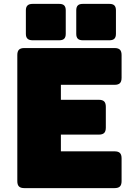

<svg xmlns="http://www.w3.org/2000/svg" viewBox="-20 -967 694 987"><path d="M569 0H105Q86 0 77.5 -8.5Q69 -17 69 -36V-684Q69 -703 77.5 -711.5Q86 -720 105 -720H569Q588 -720 596.5 -711.5Q605 -703 605 -684V-567Q605 -548 596.5 -539.5Q588 -531 569 -531H293V-454H488Q507 -454 515.5 -445.5Q524 -437 524 -418V-311Q524 -292 515.5 -283.5Q507 -275 488 -275H293V-189H569Q588 -189 596.5 -180.5Q605 -172 605 -153V-36Q605 -17 596.5 -8.5Q588 0 569 0ZM543 -760H405Q388 -760 380 -768Q372 -776 372 -793V-914Q372 -931 380 -939Q388 -947 405 -947H543Q560 -947 568 -939Q576 -931 576 -914V-793Q576 -776 568 -768Q560 -760 543 -760ZM285 -760H147Q130 -760 121.5 -768Q113 -776 113 -793V-914Q113 -931 121.5 -939Q130 -947 147 -947H285Q302 -947 310 -939Q318 -931 318 -914V-793Q318 -776 310 -768Q302 -760 285 -760Z"/></svg>

Font: Bungee
Style: Regular
Weight: 400
Designer: David Jonathan Ross
Foundry: David Jonathan Ross
Version: Version 1.001;PS 1.0;hotconv 1.0.72;makeotf.lib2.5.5900